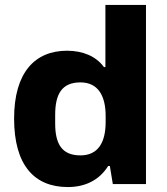

<svg xmlns="http://www.w3.org/2000/svg" viewBox="-20 -744 673 776"><path d="M254 12C323 12 381 -15 417 -73H424L436 0H570V-724H406V-473H400C368 -517 314 -539 251 -539C121 -539 37 -451 37 -265C37 -76 119 12 254 12ZM305 -116C231 -116 203 -161 203 -245V-280C203 -365 231 -411 305 -411C377 -411 407 -356 407 -275V-251C407 -169 377 -116 305 -116Z"/></svg>

Font: Archivo ExtraBold
Style: Regular
Weight: 800
Designer: Hector Gatti
Foundry: Omnibus-Type
Version: Version 2.001